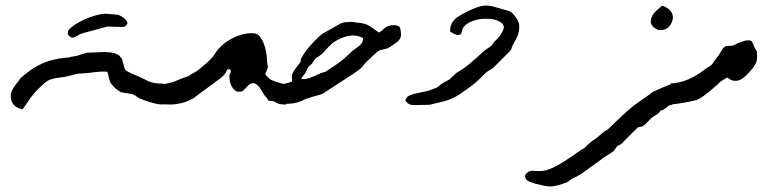

<svg xmlns="http://www.w3.org/2000/svg" viewBox="-20 -379 2775 696"><path d="M365.7 -329.1Q380.4 -328.1 387.2 -327.4Q394 -326.7 396.5 -326.7L397.9 -326.2H396.5Q398.9 -326.2 405.8 -325.7Q410.6 -324.7 418.2 -320.8Q425.8 -316.9 431.9 -311.3Q438 -305.7 440.9 -299.3Q441.9 -297.4 441.9 -295.4Q441.9 -291.5 438.5 -288.1Q435.5 -284.2 431.4 -282.7Q427.2 -281.2 422.4 -281.2H417.5Q415 -281.2 411.1 -281.5Q407.2 -281.7 401.4 -281.7Q387.7 -281.7 382.3 -282.2Q377 -282.7 374 -283Q371.1 -283.2 368.2 -282.5Q365.2 -281.7 356.9 -279.5Q348.6 -277.3 332.3 -272.7Q315.9 -268.1 286.1 -260.3Q275.4 -257.8 268.1 -253.9Q260.7 -250 255.1 -246.8Q249.5 -243.7 245.1 -242.7H243.2Q239.3 -242.7 234.4 -245.6Q225.6 -251.5 225.6 -258.8Q225.6 -260.7 227.1 -266.4Q228.5 -272 240.2 -281.5Q252 -291 269.8 -300.3Q287.6 -309.6 305.9 -316.4Q324.2 -323.2 340.8 -326.7Q353.5 -329.1 361.3 -329.1ZM572.8 -75.7Q572.8 -59.1 574.2 -38.6Q575.7 -18.1 575.7 -1Q571.3 -0.5 566.9 -0.5Q564.5 -0.5 559.3 -0.7Q554.2 -1 544.2 -3.2Q534.2 -5.4 520.8 -9.5Q507.3 -13.7 489.3 -21Q484.4 -22.5 481.2 -24.9Q478 -27.3 474.9 -29.5Q471.7 -31.7 467.8 -34.2Q463.9 -36.6 457.5 -38.1Q449.2 -39.6 441.2 -41Q433.1 -42.5 424.8 -43.5Q420.4 -43.5 414.3 -47.1Q408.2 -50.8 401.9 -55.9Q395.5 -61 390.1 -66.9Q384.8 -72.8 381.8 -77.1Q379.4 -80.6 377.7 -85.7Q376 -90.8 374.8 -96.7Q373.5 -102.5 372.1 -108.4Q370.6 -114.3 369.1 -119.1Q360.8 -119.6 353 -119.6Q349.1 -119.6 341.6 -119.1Q334 -118.7 323.2 -117.4Q312.5 -116.2 301.3 -114.7Q290 -113.3 277.3 -112.8Q262.2 -112.8 251.7 -109.6Q241.2 -106.4 227.1 -103Q215.3 -100.1 203.9 -98.9Q192.4 -97.7 181.9 -95.7Q171.4 -93.8 161.1 -90.1Q150.9 -86.4 141.6 -78.1Q130.9 -68.4 122.8 -60.8Q114.7 -53.2 107.9 -45.4Q101.1 -37.6 94.2 -28.8Q87.4 -20 79.6 -8.3Q75.7 -2 71 4.6Q66.4 11.2 61.5 17.6Q45.9 13.7 35.6 6.3Q25.4 -1 20.5 -17.1Q19 -24.4 19 -30.8Q19 -41 23.9 -51.5Q28.8 -62 38.6 -74.7Q45.4 -82.5 47.9 -86.2Q50.3 -89.8 52 -92.3Q53.7 -94.7 57.4 -98.1Q61 -101.6 70.8 -109.4Q102.1 -135.7 136.7 -150.4Q171.4 -165 214.4 -169.4Q222.2 -169.4 225.6 -169.9Q229 -170.4 231.4 -171.1Q233.9 -171.9 237.3 -172.9Q240.7 -173.8 248 -174.8Q258.3 -176.3 264.9 -178.5Q271.5 -180.7 277.8 -182.9Q284.2 -185.1 291.5 -186.8Q298.8 -188.5 310.1 -188.5Q321.8 -188.5 335.7 -189.5Q349.6 -190.4 363.5 -190.2Q377.4 -189.9 390.1 -187.3Q402.8 -184.6 412.6 -177.2Q413.6 -176.3 416.7 -171.9Q419.9 -167.5 420.9 -167.5Q422.4 -164.6 422.9 -164.1V-163.1Q422.9 -162.6 423.8 -159.2Q425.8 -151.9 428.2 -143.8Q430.7 -135.7 432.6 -128.4Q436 -123.5 442.4 -119.9Q448.7 -116.2 456.1 -112.8Q463.4 -109.4 470.7 -106.7Q478 -104 483.9 -101.1Q492.7 -97.2 497.6 -94.7Q502.4 -92.3 510.3 -88.4Q523.9 -80.6 540.3 -78.1Q556.6 -75.7 572.8 -75.7Z M947.8 -165.5Q947.8 -154.8 948.7 -149.4Q949.7 -144 950.2 -141.1Q950.7 -138.2 951.2 -137.2V-136.2Q951.2 -134.8 950.4 -132.6Q949.7 -130.4 947.5 -125.2Q945.3 -120.1 941.4 -109.9Q948.2 -101.6 952.9 -96.9Q957.5 -92.3 962.6 -89.6Q967.8 -86.9 974.4 -84.7Q981 -82.5 991.7 -79.1Q996.1 -78.1 998.8 -77.1Q1001.5 -76.2 1003.9 -75.7Q1006.3 -75.2 1009.3 -75Q1012.2 -74.7 1017.1 -74.7V0Q1001.5 0 990.7 -2.4Q983.9 -4.9 981 -6.8Q978 -8.8 975.3 -10.3Q972.7 -11.7 967.8 -12.7Q962.9 -13.7 952.1 -14.6Q950.2 -19 949.5 -20.5Q948.7 -22 948.5 -22.7Q948.2 -23.4 947.3 -24.4Q946.3 -25.4 943.4 -28.3Q939.9 -31.7 936.5 -36.9Q933.1 -42 929.9 -47.6Q926.8 -53.2 923.6 -58.3Q920.4 -63.5 917 -66.4Q905.8 -77.6 897.9 -77.6Q897 -77.6 892.3 -76.9Q887.7 -76.2 880.4 -69.6Q873 -63 866.2 -54.9Q859.4 -46.9 850.6 -46.4H847.7Q837.4 -46.4 830.3 -52.5Q823.2 -58.6 818.8 -67.9Q814.5 -77.1 813 -86.2Q811.5 -95.2 811.5 -99.1Q811.5 -107.4 813 -110.8Q814.5 -114.3 815.7 -116.5Q816.9 -118.7 816.9 -121.1Q816.9 -123 814 -128.4Q808.1 -127.4 805.9 -127.4Q803.7 -127.4 803 -126.2Q802.2 -125 801.8 -122.6Q801.3 -120.1 797.9 -115.2Q795.4 -111.8 793.9 -109.9Q792.5 -107.9 791 -106.4Q789.6 -105 788.1 -103.5Q786.6 -102.1 784.2 -99.1Q759.3 -80.1 732.7 -61Q706.1 -42 681.2 -22.5Q659.7 -11.2 642.8 -6.6Q626 -2 612.8 -1Q604.5 0 597.7 0Q592.8 0 585.4 -0.5Q578.1 -1 570.3 -1V-73.7Q584.5 -75.7 597.7 -79.1Q610.8 -82.5 619.1 -86.4Q630.4 -91.3 641.4 -95.5Q652.3 -99.6 664.1 -103.5Q667.5 -106 669.2 -107.4Q670.9 -108.9 674.8 -110.8Q681.6 -114.7 686.5 -117.2Q691.4 -119.6 697.8 -124.5Q707 -132.3 715.6 -139.2Q724.1 -146 731.9 -153.1Q739.7 -160.2 747.1 -168.2Q754.4 -176.3 761.2 -187.5Q771 -202.6 786.9 -216.3Q802.7 -230 821.5 -239.7Q840.3 -249.5 860.8 -254.9Q876.5 -258.8 892.1 -258.8Q897 -258.8 901.4 -258.3Q913.1 -257.3 921.6 -246.8Q930.2 -236.3 935.8 -221.9Q941.4 -207.5 944.3 -191.9Q947.3 -176.3 947.8 -165.5Z M1072.3 -93.8Q1076.7 -92.3 1081.5 -92.3Q1084.5 -92.3 1089.8 -93Q1095.2 -93.8 1102.1 -96.2Q1111.3 -99.6 1119.9 -103.5Q1128.4 -107.4 1136.7 -110.8Q1146 -115.2 1149.9 -116.2Q1153.8 -117.2 1156 -117.7Q1158.2 -118.2 1161.1 -119.6Q1164.1 -121.1 1171.4 -126.5Q1184.6 -135.7 1194.1 -141.8Q1203.6 -147.9 1212.2 -154.3Q1220.7 -160.6 1229.7 -168.5Q1238.8 -176.3 1251.5 -189Q1258.3 -195.8 1266.1 -200.9Q1273.9 -206.1 1280.8 -211.4Q1287.6 -216.8 1292 -223.6Q1295.9 -230 1295.9 -239.3V-241.2Q1283.2 -247.6 1271.5 -249.5Q1265.6 -250.5 1259.8 -250.5Q1253.9 -250.5 1245.4 -249.3Q1236.8 -248 1225.6 -243.9Q1214.4 -239.7 1203.1 -233.9Q1189.9 -227.1 1181.9 -219.7Q1173.8 -212.4 1167.2 -205.1Q1160.6 -197.8 1154.1 -190.4Q1147.5 -183.1 1137.7 -176.3Q1129.4 -170.4 1126.7 -168.9Q1124 -167.5 1122.8 -166.3Q1121.6 -165 1120.1 -162.4Q1118.7 -159.7 1113.3 -151.9Q1109.9 -147 1106.9 -144.5Q1104 -142.1 1101.3 -139.6Q1098.6 -137.2 1096.4 -134.3Q1094.2 -131.3 1092.3 -125.5Q1088.4 -116.7 1085.9 -113Q1083.5 -109.4 1081.5 -107.2Q1079.6 -105 1077.4 -102.5Q1075.2 -100.1 1072.3 -93.8ZM1014.2 -77.1Q1021 -77.1 1027.1 -79.1Q1033.2 -81.1 1038.6 -83.5Q1039.1 -85.4 1039.1 -87.4Q1039.1 -89.4 1038.6 -91.3Q1038.1 -93.8 1038.1 -97.2Q1038.1 -99.1 1038.1 -103Q1038.1 -106.9 1041.5 -115Q1044.9 -123 1054.2 -134.3Q1063 -145.5 1066.4 -150.6Q1069.8 -155.8 1070.3 -158.2L1070.8 -160.2L1070.3 -161.6V-162.1Q1070.3 -163.6 1071.5 -166.5Q1072.8 -169.4 1077.4 -177.2Q1082 -185.1 1093.3 -200.2Q1098.1 -206.1 1105.5 -214.6Q1112.8 -223.1 1121.1 -231.4Q1129.4 -239.7 1137.5 -247.1Q1145.5 -254.4 1151.4 -258.3Q1166.5 -266.6 1180.9 -274.7Q1195.3 -282.7 1209.5 -291Q1213.9 -293.9 1220.7 -295.9Q1227.5 -297.9 1235.6 -298.8Q1243.7 -299.8 1252 -299.8Q1259.8 -299.8 1266.1 -298.3L1275.9 -296.4H1277.8Q1278.8 -296.4 1279.1 -296.4Q1279.3 -296.4 1279.3 -296.9V-297.4H1279.8Q1286.1 -295.9 1292.5 -294.7Q1298.8 -293.5 1304.2 -292Q1313.5 -288.6 1319.3 -284.9Q1325.2 -281.2 1330.3 -277.6Q1335.4 -273.9 1340.8 -269.8Q1346.2 -265.6 1353.5 -261.2Q1358.9 -263.7 1362.5 -266.6Q1366.2 -269.5 1369.4 -272.5Q1372.6 -275.4 1376.2 -278.3Q1379.9 -281.2 1385.3 -283.7Q1389.6 -285.6 1397 -287.1Q1401.9 -287.6 1406.7 -287.6Q1409.2 -287.6 1413.8 -287.4Q1418.5 -287.1 1424.1 -284.4Q1429.7 -281.7 1430.7 -276.4Q1430.7 -275.4 1431.2 -274.9Q1431.2 -273.9 1431.4 -273.7Q1431.6 -273.4 1431.6 -272.9Q1433.6 -260.7 1433.6 -252.9Q1433.6 -244.6 1429.9 -238.3Q1426.3 -231.9 1418 -225.6Q1409.7 -219.2 1395.5 -210Q1387.7 -204.6 1381.6 -202.6Q1375.5 -200.7 1370.4 -200Q1365.2 -199.2 1360.4 -198Q1355.5 -196.8 1349.6 -192.9Q1338.9 -183.1 1327.6 -172.9Q1316.4 -162.6 1306.2 -152.8Q1296.9 -141.6 1293.5 -137.5Q1290 -133.3 1287.4 -130.9Q1284.7 -128.4 1280.5 -125.7Q1276.4 -123 1266.1 -115.2Q1236.8 -96.2 1207.8 -77.1Q1178.7 -58.1 1149.4 -39.1Q1142.1 -36.1 1132.6 -33.7Q1123 -31.2 1113.3 -28.3Q1103.5 -25.4 1094.2 -22.2Q1085 -19 1077.6 -15.1Q1062.5 -7.8 1046.4 -5.1Q1030.3 -2.4 1014.2 -2.4Z M1611.8 -264.6V-270Q1611.8 -278.8 1614.7 -287.4Q1617.7 -295.9 1623.8 -303.7Q1629.9 -311.5 1638.7 -317.4Q1647.5 -323.2 1657.2 -328.6Q1678.2 -339.8 1693.6 -346.4Q1709 -353 1720.9 -356Q1732.9 -358.9 1743.2 -358.9Q1752.9 -358.9 1763.4 -356.4Q1773.9 -354 1785.9 -350.3Q1797.9 -346.7 1814 -342.3Q1821.3 -340.3 1826.2 -338.4Q1831.1 -336.4 1834.2 -334Q1837.4 -331.5 1840.1 -328.4Q1842.8 -325.2 1846.7 -320.3Q1859.4 -305.2 1861.8 -290.5Q1862.3 -285.2 1862.3 -279.8Q1862.3 -271 1859.6 -259.8Q1856.9 -248.5 1850.3 -236.8Q1843.8 -225.1 1839.4 -216.3Q1835.9 -210 1835.4 -207.5Q1835 -205.1 1834.7 -203.6Q1834.5 -202.1 1833 -200Q1831.5 -197.8 1826.7 -191.9L1770.5 -135.7Q1763.2 -128.9 1759.5 -127Q1755.9 -125 1752.4 -123.3Q1749 -121.6 1743.9 -117.4Q1738.8 -113.3 1728.5 -102.5Q1716.8 -90.8 1707.5 -82.8Q1698.2 -74.7 1689 -67.6Q1679.7 -60.5 1669.2 -53.2Q1658.7 -45.9 1644.5 -36.1Q1622.6 -22.5 1603.3 -15.9Q1584 -9.3 1562 -5.4Q1551.8 -2.9 1545.4 -1Q1539.1 1 1532.7 1Q1512.7 1 1499.5 1.5Q1492.7 2 1487.3 2Q1481.4 2 1474.6 1.5Q1467.8 1 1461.4 -2.4Q1455.1 -5.9 1449.2 -14.6Q1452.6 -26.9 1461.9 -31.7Q1471.2 -36.6 1485.6 -39.8Q1500 -43 1519.3 -46.9Q1538.6 -50.8 1562 -61Q1567.9 -64 1570.3 -65.9Q1572.8 -67.9 1574.2 -69.6Q1575.7 -71.3 1577.9 -73.2Q1580.1 -75.2 1585.4 -78.1Q1596.2 -84 1601.6 -86.9Q1606.9 -89.8 1609.4 -91.3Q1611.8 -92.8 1612.5 -93.5Q1613.3 -94.2 1614.5 -95.9Q1615.7 -97.7 1618.9 -100.6Q1622.1 -103.5 1629.4 -109.9Q1633.3 -113.8 1635.7 -115.5Q1638.2 -117.2 1640.4 -118.4Q1642.6 -119.6 1645 -121.1Q1647.5 -122.6 1651.9 -125.5Q1666 -134.3 1679.9 -145.8Q1693.8 -157.2 1705.8 -168Q1717.8 -178.7 1726.3 -186.8Q1734.9 -194.8 1738.3 -197.3Q1753.4 -207 1758.3 -210.7Q1763.2 -214.4 1764.6 -216.6Q1766.1 -218.8 1767.8 -222.2Q1769.5 -225.6 1779.3 -234.9Q1783.2 -238.3 1787.8 -243.7Q1792.5 -249 1796.4 -255.4Q1800.3 -261.7 1803.2 -268.3Q1806.2 -274.9 1806.6 -281.2Q1805.2 -291.5 1794.9 -298.3Q1784.7 -305.2 1770 -308.6Q1756.8 -311 1742.2 -311Q1739.7 -311 1729.7 -310.8Q1719.7 -310.5 1703.6 -306.2Q1687.5 -301.8 1674.8 -293.7Q1662.1 -285.6 1656.7 -273.9Q1655.3 -271 1654.5 -265.1Q1653.8 -259.3 1650.4 -255.4Q1647.5 -252.4 1641.1 -252.4Q1639.6 -252.4 1634.5 -252.9Q1629.4 -253.4 1611.8 -264.6Z M2338.9 -296.4Q2338.9 -309.1 2342.8 -317.9Q2346.7 -326.7 2352.8 -333.5Q2358.9 -340.3 2366.2 -346.2Q2373.5 -352.1 2380.4 -358.4Q2391.1 -355 2400.1 -348.9Q2409.2 -342.8 2414.3 -334.2Q2419.4 -325.7 2419.2 -314.9Q2418.9 -304.2 2411.6 -291Q2404.8 -279.3 2394.5 -274.4Q2385.3 -270 2376.5 -270Q2375 -270 2368.9 -270.3Q2362.8 -270.5 2353.3 -277.3Q2343.8 -284.2 2338.9 -296.4ZM1882.8 256.8Q1889.2 247.6 1895 244.1Q1900.9 240.7 1906.7 240.2H1910.6Q1915 240.2 1919.9 240.7Q1924.3 241.2 1930.2 241.2Q1933.1 241.2 1939.2 241.2Q1945.3 241.2 1957.8 238.5Q1970.2 235.8 1987.3 227.5Q2004.9 218.8 2021.7 208.3Q2038.6 197.8 2052 188.5Q2065.4 179.2 2075 172.4Q2084.5 165.5 2087.4 163.6Q2093.3 160.6 2095.7 159.2Q2098.1 157.7 2099.4 156.7Q2100.6 155.8 2102.1 154.1Q2103.5 152.3 2107.4 148.4Q2112.3 144.5 2116.7 140.4Q2121.1 136.2 2124.5 133.8Q2127.9 130.9 2130.4 129.4Q2132.8 127.9 2136.5 125.5Q2140.1 123 2146 118.4Q2151.9 113.8 2162.1 104.5Q2165 101.6 2167.2 99.9Q2169.4 98.1 2171.6 96.9Q2173.8 95.7 2176.5 94.2Q2179.2 92.8 2183.1 90.3Q2206.5 67.9 2227.1 48.3Q2235.8 40 2244.9 31.7Q2253.9 23.4 2262.2 16.4Q2270.5 9.3 2277.3 3.9Q2284.2 -1.5 2288.6 -4.4L2327.6 -31.7Q2331.5 -34.2 2333.5 -35.6Q2335.4 -37.1 2337.2 -38.6Q2338.9 -40 2340.6 -41.5Q2342.3 -43 2345.2 -45.4Q2350.1 -47.4 2360.1 -52Q2370.1 -56.6 2381.3 -61.5Q2392.6 -66.4 2402.6 -70.1Q2412.6 -73.7 2417 -73.7V1Q2406.7 1 2400.1 7.1Q2393.6 13.2 2385.3 18.1Q2377.9 21 2375.7 22Q2373.5 22.9 2372.8 24.2Q2372.1 25.4 2371.1 27.1Q2370.1 28.8 2365.2 32.7Q2359.9 37.6 2358.2 38.1Q2356.4 38.6 2353.5 40Q2350.6 41.5 2344.2 46.9Q2337.9 52.2 2324.2 66.4Q2314.9 76.2 2309.6 78.4Q2304.2 80.6 2300.8 81.1Q2297.4 81.5 2294.4 82Q2291.5 82.5 2286.6 88.4Q2272.9 102.1 2259 115.5Q2245.1 128.9 2231.9 143.1Q2226.6 146.5 2224.4 147.2Q2222.2 147.9 2220.7 148.4Q2219.2 148.9 2217.5 150.9Q2215.8 152.8 2211.9 158.2Q2208 164.6 2204.6 168Q2201.2 171.4 2196.8 174.3Q2192.4 177.2 2186.5 180.7Q2180.7 184.1 2171.4 190.4Q2149.9 206.1 2129.4 220.9Q2108.9 235.8 2087.4 251Q2075.2 258.8 2069.6 261.5Q2064 264.2 2060.5 265.4Q2057.1 266.6 2053.7 268.6Q2050.3 270.5 2043 276.9Q2039.6 279.8 2032.7 282.7Q2025.9 285.6 2017.8 288.1Q2009.8 290.5 2001.7 292.7Q1993.7 294.9 1988.3 295.9Q1981.4 296.9 1974.6 296.9Q1963.4 296.9 1948.7 293.7Q1934.1 290.5 1918.9 286.6Q1918 285.6 1917 285.6Q1908.2 282.7 1902.1 280.5Q1896 278.3 1892.1 275.6Q1888.2 272.9 1886 268.8Q1883.8 264.6 1882.8 256.8Z M2409.7 -75.2 2410.6 -76.2Q2444.8 -78.1 2475.6 -91.6Q2506.3 -105 2531.7 -125Q2539.1 -131.3 2549.3 -137Q2559.6 -142.6 2563.5 -148.9Q2568.8 -157.2 2574.5 -165Q2580.1 -172.9 2586.4 -180.7Q2592.3 -189.5 2597.7 -199Q2603 -208.5 2612.8 -212.4Q2625.5 -212.4 2630.9 -212.9Q2636.2 -213.4 2639.2 -214.6Q2642.1 -215.8 2645.8 -218Q2649.4 -220.2 2658.2 -224.1Q2659.7 -224.6 2663.1 -225.8Q2666.5 -227.1 2670.2 -228Q2673.8 -229 2676.5 -230Q2679.2 -231 2680.2 -231.4Q2688 -232.9 2693.4 -232.9Q2696.3 -232.9 2700.7 -231.9Q2705.1 -231 2710 -219.7Q2711.4 -215.8 2712.9 -212.6Q2714.4 -209.5 2715.3 -206.1Q2718.8 -200.2 2720.5 -198.2Q2722.2 -196.3 2722.9 -194.3Q2723.6 -192.4 2723.9 -189Q2724.1 -185.5 2724.6 -176.3Q2724.6 -159.2 2719.5 -148.7Q2714.4 -138.2 2703.6 -126Q2693.8 -114.3 2683.8 -104.5Q2673.8 -94.7 2663.1 -89.8Q2654.8 -85.9 2646.5 -85.9Q2643.6 -85.9 2636.5 -86.9Q2629.4 -87.9 2616.2 -98.6Q2609.9 -94.7 2604 -90.8Q2598.1 -86.9 2591.8 -83Q2585.9 -77.1 2574.5 -66.9Q2563 -56.6 2549.8 -45.9Q2536.6 -35.2 2523.9 -26.6Q2511.2 -18.1 2503.4 -16.1Q2496.1 -14.2 2485.1 -11.7Q2474.1 -9.3 2461.2 -7.1Q2448.2 -4.9 2434.8 -2.9Q2421.4 -1 2409.7 -0.5Z"/></svg>

Font: DimaRavanNevis
Style: regular
Weight: 400
Designer: R.Balvardi
Foundry: Dima Software Group
Version: Version 1.00;May 26, 2019;FontCreator 11.5.0.2427 64-bit